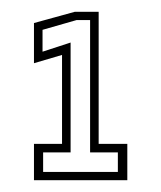

<svg xmlns="http://www.w3.org/2000/svg" viewBox="-20 -720 273 325"><path d="M37.5 -415V-476.5H85V-627L37.5 -613V-681L106.5 -700H147V-476.5H195.5V-415ZM53 -429H179.5V-462H132.5V-686H109.5L52 -669.5V-632.5L99.5 -648V-462H53Z"/></svg>

Font: Tourney Light
Style: Regular
Weight: 300
Version: Version 1.015